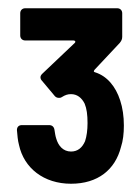

<svg xmlns="http://www.w3.org/2000/svg" viewBox="-20 -900 332 465"><path d="M271 -657C260 -691 239 -716 210 -725C206 -726 207 -728 209 -731L270 -796C274 -801 276 -805 276 -811V-868C276 -875 271 -880 264 -880H41C34 -880 29 -875 29 -868V-814C29 -807 34 -802 41 -802H158C162 -802 164 -799 161 -796L82 -721C79 -718 78 -715 78 -713C78 -710 79 -707 82 -704L113 -667C116 -664 119 -663 123 -663C125 -663 127 -663 130 -665C138 -670 144 -672 152 -672C167 -672 178 -663 185 -649C190 -637 192 -622 192 -602C192 -585 190 -570 186 -558C179 -542 168 -533 152 -533C133 -533 121 -547 116 -565C114 -571 113 -579 112 -585C111 -593 106 -597 99 -597H33C26 -597 21 -593 21 -585C22 -573 23 -560 26 -549C38 -493 86 -455 152 -455C217 -455 259 -489 273 -544C278 -559 280 -577 280 -596C280 -618 277 -639 271 -657Z"/></svg>

Font: Barlow Semi Condensed
Style: Bold
Weight: 700
Width: 4
Designer: Jeremy Tribby
Foundry: Tribby Type
Version: Version 1.422;hotconv 1.0.109;makeotfexe 2.5.65596